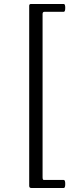

<svg xmlns="http://www.w3.org/2000/svg" viewBox="-20 -767 365 960"><path d="M136.2 172.9Q126 172.9 126 162.1V-737.8Q126 -747.1 134.8 -747.1H298.8Q306.2 -747.1 306.2 -728Q306.2 -708 298.8 -708H202.1Q192.9 -708 192.9 -696.8V119.1Q192.9 132.8 199.2 132.8H298.8Q306.2 132.8 306.2 152.8Q306.2 172.9 298.8 172.9Z"/></svg>

Font: Junicode SmCond
Style: Regular
Weight: 400
Width: 4
Designer: Peter S. Baker
Version: Version 2.206